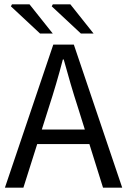

<svg xmlns="http://www.w3.org/2000/svg" viewBox="-20 -861 584 881"><path d="M2.6 0 224.5 -656.3H318.8L540.7 0H452.7L338 -366.6Q320.1 -421.7 304 -476.5Q288 -531.3 272.4 -588H268.4Q253.5 -530.7 237.4 -476.2Q221.4 -421.7 203.5 -366.6L87.4 0ZM119.4 -199.8V-266.5H421.6V-199.8ZM163.8 -707.1 30 -831.9 34.9 -841H115.5L222.1 -707.1ZM351.2 -707.1 217.4 -831.9 222.3 -841H302.9L409.4 -707.1Z"/></svg>

Font: Source Sans 3 VF
Style: Regular
Weight: 200
Designer: Paul D. Hunt
Foundry: Adobe
Version: Version 3.046;hotconv 1.0.118;makeotfexe 2.5.65603